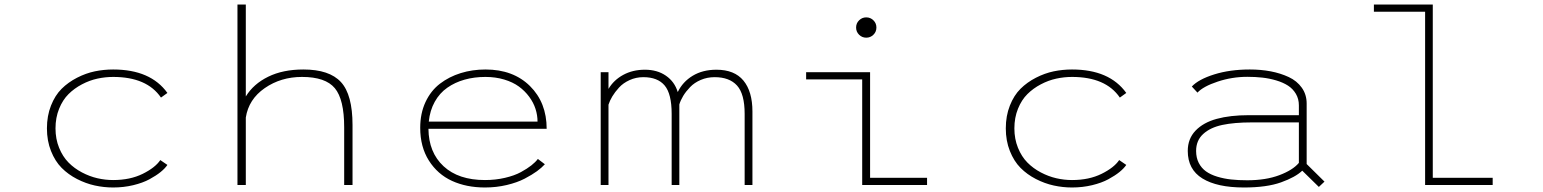

<svg xmlns="http://www.w3.org/2000/svg" viewBox="-20 -820 6840 851"><path d="M722 -89Q711.5 -73.5 691.8 -57.5Q672 -41.5 642.5 -25.5Q613 -9.5 570.5 0.8Q528 11 481.5 11Q440.5 11 400.5 2.2Q360.5 -6.5 321.5 -26.5Q282.5 -46.5 253.2 -76Q224 -105.5 206 -150.8Q188 -196 188 -251Q188 -306.5 206 -352Q224 -397.5 253.2 -426.5Q282.5 -455.5 321.5 -475.5Q360.5 -495.5 400.2 -503.8Q440 -512 481.5 -512Q647.5 -512 722 -408L693.5 -387.5Q631 -479 481.5 -479Q446.5 -479 411.8 -471.5Q377 -464 343.2 -446.2Q309.5 -428.5 283.8 -403Q258 -377.5 242 -338Q226 -298.5 226 -251Q226 -204 242 -164.8Q258 -125.5 283.8 -99.5Q309.5 -73.5 343.2 -55.8Q377 -38 411.8 -30Q446.5 -22 481.5 -22Q557 -22 612.5 -49.5Q668 -77 690.5 -110.5Z M1032.5 0V-800H1069.5V-392.5Q1103.5 -448 1168.8 -480Q1234 -512 1324.5 -512Q1440 -512 1491.2 -456.2Q1542.5 -400.5 1542.5 -265.5V0H1505.5V-255.5Q1505.5 -379.5 1464 -429.2Q1422.5 -479 1318.5 -479Q1225 -479 1153.5 -429.5Q1082 -380 1069.5 -299V0Z M2395 -92Q2381.5 -77 2360 -61.2Q2338.5 -45.5 2305.5 -28.2Q2272.5 -11 2226.2 0Q2180 11 2129.5 11Q2047.5 11 1983.5 -18.2Q1919.5 -47.5 1881 -108.2Q1842.5 -169 1842.5 -253.5Q1842.5 -317.5 1866 -367.8Q1889.5 -418 1930 -449Q1970.5 -480 2022 -496Q2073.5 -512 2132 -512Q2254.5 -512 2328.8 -438.8Q2403 -365.5 2403 -249H1879Q1880 -144.5 1946 -83.2Q2012 -22 2129.5 -22Q2176.5 -22 2218.2 -31.8Q2260 -41.5 2288.5 -57Q2317 -72.5 2335.2 -87Q2353.5 -101.5 2364 -115.5ZM2131.5 -479Q2082 -479 2039.2 -467Q1996.5 -455 1962.5 -431.2Q1928.5 -407.5 1907 -369Q1885.5 -330.5 1880.5 -281H2362.5Q2362.5 -309.5 2353.5 -337.5Q2344.5 -365.5 2325.5 -391.2Q2306.5 -417 2279.8 -436.5Q2253 -456 2214.8 -467.5Q2176.5 -479 2131.5 -479Z M2642.5 0V-500H2677V-426Q2700.5 -465.5 2742.5 -488.2Q2784.5 -511 2838.5 -511Q2893 -511 2931.5 -484.5Q2970 -458 2984 -412Q3006 -457.5 3050.2 -484.2Q3094.5 -511 3155.5 -511Q3235.5 -511 3275.2 -462.8Q3315 -414.5 3315 -325.5V0H3280.5V-315.5Q3280.5 -403.5 3246.8 -440.8Q3213 -478 3147.5 -478Q3114.5 -478 3086 -465.8Q3057.5 -453.5 3038.8 -434Q3020 -414.5 3008.2 -395Q2996.5 -375.5 2991 -357V0H2957V-315.5Q2957 -404 2926 -441Q2895 -478 2831.5 -478Q2799 -478 2770.5 -465Q2742 -452 2723.8 -432Q2705.5 -412 2694 -392.8Q2682.5 -373.5 2677 -356V0Z M3851.2 -666Q3838 -653 3819.5 -653Q3801 -653 3787.8 -666Q3774.5 -679 3774.5 -698Q3774.5 -717 3787.8 -730Q3801 -743 3819.5 -743Q3838 -743 3851.2 -730Q3864.5 -717 3864.5 -698Q3864.5 -679 3851.2 -666ZM3836.5 -32H4089V0H3801.5V-468H3553V-500H3836.5Z M4972 -89Q4961.5 -73.5 4941.8 -57.5Q4922 -41.5 4892.5 -25.5Q4863 -9.5 4820.5 0.8Q4778 11 4731.5 11Q4690.5 11 4650.5 2.2Q4610.5 -6.5 4571.5 -26.5Q4532.5 -46.5 4503.2 -76Q4474 -105.5 4456 -150.8Q4438 -196 4438 -251Q4438 -306.5 4456 -352Q4474 -397.5 4503.2 -426.5Q4532.5 -455.5 4571.5 -475.5Q4610.5 -495.5 4650.2 -503.8Q4690 -512 4731.5 -512Q4897.5 -512 4972 -408L4943.5 -387.5Q4881 -479 4731.5 -479Q4696.5 -479 4661.8 -471.5Q4627 -464 4593.2 -446.2Q4559.5 -428.5 4533.8 -403Q4508 -377.5 4492 -338Q4476 -298.5 4476 -251Q4476 -204 4492 -164.8Q4508 -125.5 4533.8 -99.5Q4559.5 -73.5 4593.2 -55.8Q4627 -38 4661.8 -30Q4696.5 -22 4731.5 -22Q4807 -22 4862.5 -49.5Q4918 -77 4940.5 -110.5Z M5519.5 -512Q5568.5 -512 5612 -503.8Q5655.5 -495.5 5692 -478.5Q5728.5 -461.5 5750 -431.2Q5771.5 -401 5771.5 -361V-93L5850.5 -15L5825.5 8.5L5752 -63.5Q5721.5 -34.5 5658 -11.8Q5594.5 11 5493.5 11Q5374.5 11 5309.5 -29Q5244.5 -69 5244.5 -151Q5244.5 -205 5279 -241Q5313.5 -277 5373 -293.2Q5432.5 -309.5 5515.5 -309.5H5737V-353Q5737 -381.5 5723.8 -404Q5710.5 -426.5 5688.8 -440.5Q5667 -454.5 5636.8 -463.5Q5606.5 -472.5 5575.2 -476Q5544 -479.5 5508.5 -479.5Q5440.5 -479.5 5376.8 -458.2Q5313 -437 5287.5 -409.5L5262.5 -436.5Q5292.5 -468.5 5361.8 -490.2Q5431 -512 5519.5 -512ZM5508 -21Q5590.5 -21 5650.2 -43.5Q5710 -66 5737 -98V-277.5H5528.5Q5450.5 -277.5 5397.5 -266.2Q5344.5 -255 5313 -226.2Q5281.5 -197.5 5281.5 -151Q5281.5 -121 5293.2 -98Q5305 -75 5325.2 -60.5Q5345.5 -46 5375 -37Q5404.5 -28 5436.8 -24.5Q5469 -21 5508 -21Z M6330.5 -32H6596V0H6296.5V-768H6069.5V-800H6330.5Z"/></svg>

Font: League Mono Wide Thin
Style: Regular
Weight: 100
Width: 8
Designer: Tyler Finck
Foundry: The League of Moveable Type / Tyler Finck
Version: Version 2.210